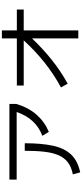

<svg xmlns="http://www.w3.org/2000/svg" viewBox="564 -1400 872 2040"><g transform="rotate(-90 1000.0 -380.0)"><path d="M619 -297 577 -366Q667 -400 730 -466.5Q793 -533 830 -639H112V-716H916V-643Q876 -512 801 -427Q726 -342 619 -297ZM189 36 167 -42Q245 -57 294 -94Q343 -131 370 -192.5Q397 -254 407.5 -343Q418 -432 418 -553H498Q498 -377 472 -255Q446 -133 379 -61.5Q312 10 189 36Z M1131 -97 1091 -168Q1231 -244 1355.5 -343Q1480 -442 1591 -564H1111V-637H1612V-796H1697V-637H1919V-564H1697V16H1612V-476Q1504 -362 1384 -266Q1264 -170 1131 -97Z"/></g></svg>

Font: Murecho
Style: Regular
Weight: 400
Designer: Neil Summerour
Foundry: Positype
Version: Version 1.010; ttfautohint (v1.8.3)